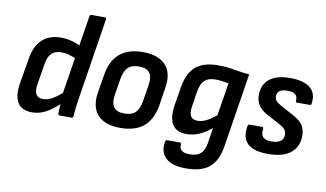

<svg xmlns="http://www.w3.org/2000/svg" viewBox="-85 -870 2131 1254"><g transform="rotate(10 981.0 -243.0)"><path d="M153 11Q86.6 11 59.1 -33.6Q31.6 -78.2 45.6 -163.2L73.3 -328.4Q87.3 -415.2 133.6 -458.9Q179.8 -502.7 258.6 -502.7Q295.8 -502.7 333.3 -492.4Q370.7 -482.1 395.4 -467.4L383.7 -378.6Q358.8 -393.1 330.6 -400.9Q302.5 -408.6 277.1 -408.6Q234.7 -408.6 211.6 -384.9Q188.5 -361.3 181.5 -313.5L158.7 -176.1Q151.8 -132 164.3 -109.4Q176.8 -86.9 210.3 -86.9Q241.2 -86.9 273.6 -105.5Q305.9 -124.1 351 -165.7L345.6 -88.6Q313.9 -58.2 283.3 -35.7Q252.8 -13.2 221.2 -1.1Q189.6 11 153 11ZM337.4 0Q327 0 326.3 -11.8Q325.9 -28.4 327.5 -50.6Q329.2 -72.9 331.8 -90.9L330.6 -136.2L415.8 -671.9Q417.8 -683 427.6 -683H515.7Q528.1 -683 526.1 -671.9L439.2 -120.7Q434.2 -89 431.3 -60.5Q428.5 -32 427.1 -12.4Q426.7 0 416.3 0Z M739.5 11Q637.6 11 589.5 -41.8Q541.3 -94.7 557.1 -191.8L577.3 -314.1Q608.3 -502.7 802.1 -502.7Q902.5 -502.7 951.7 -450.8Q1001 -398.9 985.6 -300.1L967 -180.2Q951.3 -83.3 894.9 -36.1Q838.5 11 739.5 11ZM749.7 -86.2Q798.4 -86.2 823.5 -110.4Q848.5 -134.6 857.5 -189.7L874.3 -293.8Q883.9 -351.8 863.2 -378.6Q842.5 -405.5 792.7 -405.5Q744.4 -405.5 719.6 -381.1Q694.8 -356.7 685.8 -302.2L668.7 -196.9Q660.1 -141.5 679.5 -113.8Q699 -86.2 749.7 -86.2Z M1299.8 -502.7Q1358.2 -502.7 1406.8 -493.3Q1455.5 -484 1509.5 -479.4L1432.3 8.8Q1417.2 106.2 1364.9 151.6Q1312.6 197 1208.8 197Q1114.1 197 1073 156.4Q1031.9 115.8 1045.1 47.7Q1047.8 36.9 1057.2 36.9H1139.6Q1150.4 36.9 1149.8 48.3Q1146.8 75.2 1163.3 88.6Q1179.7 101.9 1218.2 101.9Q1264.9 101.9 1289.3 80.3Q1313.8 58.7 1321.7 8.9L1337.9 -93Q1295.8 -59.1 1256 -41.9Q1216.2 -24.7 1173.3 -24.7Q1105.6 -24.7 1078.8 -68.4Q1052.1 -112.1 1065.1 -197.9L1085.3 -321.6Q1100.1 -413.6 1151.2 -458.1Q1202.3 -502.7 1299.8 -502.7ZM1229.5 -122.6Q1257.7 -122.6 1286.2 -136.7Q1314.8 -150.8 1351.4 -180.1L1386.7 -398.7Q1366.7 -402.7 1342.6 -405.6Q1318.5 -408.6 1298.3 -408.6Q1252.9 -408.6 1227.7 -385.7Q1202.5 -362.8 1193.3 -307.9L1178.8 -212.6Q1170.9 -166 1183.4 -144.3Q1195.9 -122.6 1229.5 -122.6Z M1720.2 11Q1625.9 11 1584.4 -27.5Q1542.9 -66.1 1556.9 -144.6Q1559.3 -156.7 1569.3 -156.7H1652.4Q1662.5 -156.7 1661.2 -144.6Q1655.6 -106.5 1672 -90Q1688.4 -73.5 1727.7 -73.5Q1808 -73.5 1808 -131.5Q1808 -150.9 1798.2 -164.1Q1788.5 -177.3 1764 -191.2L1669.3 -242Q1632.1 -262.7 1613.4 -291.4Q1594.7 -320.1 1594.7 -358Q1594.7 -428 1642 -465.3Q1689.3 -502.7 1778.5 -502.7Q1866.8 -502.7 1910.7 -467.7Q1954.5 -432.8 1944.6 -363.2Q1944.3 -352.1 1933.5 -352.1H1849.8Q1839.3 -352.1 1840 -363.2Q1846.8 -418.1 1774.7 -418.1Q1706.3 -418.1 1706.3 -369.3Q1706.3 -351.5 1717.2 -339Q1728 -326.4 1753.8 -312.5L1841.5 -264.9Q1883.3 -242.2 1901.9 -214.6Q1920.6 -186.9 1920.6 -144.8Q1920.6 -70.5 1869.1 -29.8Q1817.7 11 1720.2 11Z"/></g></svg>

Font: Sofia Sans Semi Condensed
Style: Italic
Weight: 400
Italic angle: -9°
Designer: Botio Nikoltchev, Ani Petrova
Foundry: lettersoup
Version: Version 4.101